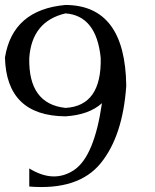

<svg xmlns="http://www.w3.org/2000/svg" viewBox="-20 -752 626 774"><path d="M385.5 -93.5C325.8 -20.5 230 10.7 98 0V-73C164 -32.3 224.2 -30.2 278.5 -66.5C332.8 -102.8 370.3 -192.7 391 -336C356.3 -304.7 307.3 -287 244 -283C85.3 -284.3 4 -363.3 0 -520C20.7 -648.7 102 -719.3 244 -732C404.7 -731.3 486.3 -622.7 489 -406C479.7 -270.7 445.2 -166.5 385.5 -93.5ZM98 -518C95.3 -394.7 144 -327.7 244 -317C341.3 -322.3 388.7 -389.3 386 -518C374.7 -632 327.3 -692 244 -698C153.3 -676.7 104.7 -616.7 98 -518Z"/></svg>

Font: Neocyr
Style: Regular
Weight: 400
Designer: Viktar Palstsiuk <vipals@gmail.com>
Version: 1.00